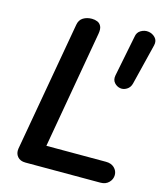

<svg xmlns="http://www.w3.org/2000/svg" viewBox="-140 -1098 1036 1204"><g transform="rotate(15 378.0 -496.5)"><path d="M75 -73.5 224 -917Q229.5 -949.5 253.5 -964.2Q277.5 -979 310 -979Q329 -979 345.5 -972.2Q362 -965.5 370.5 -948.2Q379 -931 373.5 -899L239.5 -135.5H626.5Q661 -135.5 681.2 -116Q701.5 -96.5 701.5 -69.5Q701.5 -42 681.2 -21Q661 0 626.5 0H139.5Q105.5 0 87.8 -21Q70 -42 75 -73.5ZM592.5 -604.5Q570 -608.5 554.2 -626.5Q538.5 -644.5 543.5 -673L596.5 -939Q600.5 -968.5 624 -982Q647.5 -995.5 671.5 -992.5Q698.5 -989.5 717.5 -969.8Q736.5 -950 729 -919L663.5 -654Q657 -627 635.5 -613.8Q614 -600.5 592.5 -604.5Z"/></g></svg>

Font: Edu QLD Hand
Style: Regular
Weight: 400
Designer: Tina and Corey Anderson, Eben Sorkin
Foundry: Sorkin Type Co.
Version: Version 2.000